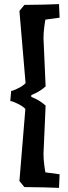

<svg xmlns="http://www.w3.org/2000/svg" viewBox="-20 -786 329 931"><path d="M131.8 -315.9V-325.2Q134.8 -326.2 146 -331.1Q157.2 -335.9 172.6 -345.5Q188 -355 201.2 -367.2L190.9 -601.1Q190.9 -626 194.6 -654.5Q198.2 -683.1 200.2 -690.9L269 -700.2L266.1 -766.1Q249 -765.1 195.1 -763.7Q141.1 -762.2 98.1 -762.2L74.2 -732.9L104 -382.8Q91.8 -369.6 66.9 -357.4Q42 -345.2 34.2 -345.2L29.8 -295.9Q39.6 -295.9 65.2 -283.4Q90.8 -271 103 -257.8L74.2 91.8L98.1 121.1Q141.1 121.1 195.1 122.6Q249 124 266.1 125L269 59.1L200.2 49.8Q198.2 42 194.6 13.4Q190.9 -15.1 190.9 -40L201.2 -273.9Q188 -286.1 172.6 -295.7Q157.2 -305.2 146 -310.1Q134.8 -314.9 131.8 -315.9Z"/></svg>

Font: Sura
Style: Bold
Weight: 700
Designer: Carolina Giovagnoli
Foundry: Huerta Tipografica
Version: Version 1.002;PS 001.002;hotconv 1.0.70;makeotf.lib2.5.58329